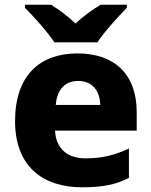

<svg xmlns="http://www.w3.org/2000/svg" viewBox="-20 -852 643 816"><path d="M211 -672H394C423 -717 484 -783 519 -819V-832H408C373 -811 336 -785 301 -752C266 -785 232 -810 197 -832H86V-819C123 -782 182 -717 211 -672ZM309 -625C150 -625 44 -532 44 -337C44 -144 163 -56 329 -56C418 -56 474 -68 528 -96V-221C467 -192 413 -179 343 -179C262 -179 217 -225 214 -297H561V-375C561 -539 464 -625 309 -625ZM312 -508C374 -508 405 -464 406 -406H217C223 -476 260 -508 312 -508Z"/></svg>

Font: Noto Sans Malayalam UI ExtraBold
Style: Regular
Weight: 800
Designer: Jelle Bosma - Monotype Design Team
Foundry: Monotype Imaging Inc.
Version: Version 2.104